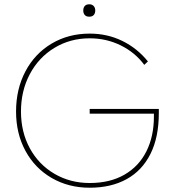

<svg xmlns="http://www.w3.org/2000/svg" viewBox="-20 -867 807 897"><path d="M55 -346Q55 -451 99 -534Q143 -617 221.5 -663.5Q300 -710 399 -710Q482 -710 552 -675.5Q622 -641 671 -580L654 -564Q611 -622 544 -655Q477 -688 399 -688Q308 -688 234.5 -643.5Q161 -599 119.5 -521Q78 -443 78 -346Q78 -250 119.5 -174Q161 -98 234.5 -55Q308 -12 399 -12Q494 -12 561.5 -51Q629 -90 664 -160Q699 -230 699 -322V-341L705 -336H399V-358H722Q722 -352 722 -348.5Q722 -345 722 -339Q722 -226 683 -148Q644 -70 571.5 -30Q499 10 399 10Q300 10 221.5 -35.5Q143 -81 99 -162Q55 -243 55 -346ZM369 -818Q369 -831 376 -839Q383 -847 397 -847Q410 -847 417.5 -839Q425 -831 425 -818Q425 -805 418 -797Q411 -789 397 -789Q383 -789 376 -797Q369 -805 369 -818Z"/></svg>

Font: Easer Grotesk Variable
Style: Regular
Weight: 400
Designer: Boardeaser, Bonnie Shaver-Troup, Thomas Jockin
Foundry: Lexend
Version: Version 1.001;Glyphs 3.1.2 (3151)